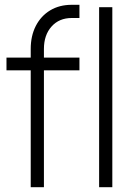

<svg xmlns="http://www.w3.org/2000/svg" viewBox="-20 -780 563 800"><path d="M108 0V-487H7V-540H108V-576Q108 -630.5 129.2 -672Q150.5 -713.5 189 -736.8Q227.5 -760 279 -760H311V-705H279Q226.5 -705 194.8 -669.5Q163 -634 163 -576V-540H311V-487H163V0ZM393 0V-750H448V0Z"/></svg>

Font: Mohave Light
Style: Regular
Weight: 300
Designer: Gumpita Rahayu
Foundry: Tokotype
Version: Version 2.003